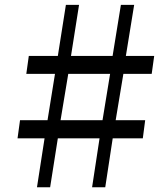

<svg xmlns="http://www.w3.org/2000/svg" viewBox="-20 -790 695 810"><path d="M168 -206.5H54L64.5 -283H180.5L212 -478.5H91L101.5 -554H224L258 -769.5H313.5L279.5 -554H455L490 -769.5H546L511 -554H630.5L620 -478.5H500.5L468 -283H592.5L582.5 -206.5H455.5L424 0H368.5L400 -206.5H224L191.5 0H136ZM412.5 -283 444.5 -478.5H268L235.5 -283Z"/></svg>

Font: Merriweather 36pt
Style: Italic
Weight: 400
Italic angle: -7.8°
Version: Version 2.101